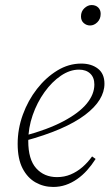

<svg xmlns="http://www.w3.org/2000/svg" viewBox="-20 -728 441 761"><path d="M191 13Q153 13 121 -5Q89 -23 69.5 -60.5Q50 -98 50 -158Q50 -217 70.5 -273.5Q91 -330 126.5 -375.5Q162 -421 207 -448.5Q252 -476 302 -476Q342 -476 368 -456Q394 -436 394 -396Q394 -364 375 -333Q356 -302 317 -272.5Q278 -243 218 -217Q158 -191 76 -169L74 -189Q168 -214 230.5 -247Q293 -280 323.5 -317Q354 -354 354 -393Q354 -421 337.5 -436.5Q321 -452 293 -452Q257 -452 221.5 -428Q186 -404 156.5 -363Q127 -322 109.5 -271.5Q92 -221 92 -169Q92 -96 123.5 -61Q155 -26 206 -26Q235 -26 260 -36.5Q285 -47 306.5 -65.5Q328 -84 345 -108L359 -98Q343 -73 325 -53Q307 -33 285.5 -18Q264 -3 240.5 5Q217 13 191 13ZM337 -627Q323 -627 312 -636.5Q301 -646 301 -663Q301 -683 314.5 -695.5Q328 -708 343 -708Q359 -708 369 -698.5Q379 -689 379 -673Q379 -653 366 -640Q353 -627 337 -627Z"/></svg>

Font: Source Serif 4 36pt Light
Style: Italic
Weight: 300
Italic angle: -12°
Designer: Frank Grießhammer
Foundry: Adobe Systems Incorporated
Version: Version 4.004;hotconv 1.0.116;makeotfexe 2.5.65601